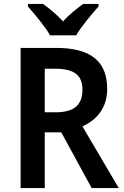

<svg xmlns="http://www.w3.org/2000/svg" viewBox="-20 -1024 631 978"><path d="M235 -844H368C393 -888 448 -953 482 -991V-1004H404C371 -980 334 -952 301 -915C269 -951 230 -982 199 -1004H122V-991C157 -952 211 -887 235 -844ZM266 -780H85V-66H208V-350H292L447 -66H585L400 -380C470 -412 526 -472 526 -571C526 -711 443 -780 266 -780ZM259 -674C355 -674 400 -644 400 -567C400 -492 360 -452 264 -452H208V-674Z"/></svg>

Font: Noto Sans Malayalam UI SemiCondensed SemiBold
Style: Regular
Weight: 600
Width: 4
Designer: Jelle Bosma - Monotype Design Team
Foundry: Monotype Imaging Inc.
Version: Version 2.104